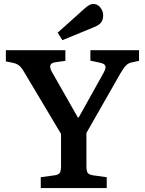

<svg xmlns="http://www.w3.org/2000/svg" viewBox="-20 -955 736 975"><path d="M296.9 -751 272.9 -789.1 411.1 -913.1Q436 -935.1 453.1 -935.1Q475.1 -935.1 489.5 -917Q503.9 -898.9 503.9 -877.9Q503.9 -854 493.2 -840.6Q482.4 -827.1 457 -816.9ZM187 0V-55.2L258.8 -64.9Q278.8 -68.4 284.4 -78.6Q290 -88.9 290 -113.8V-274.9L105 -585Q90.3 -610.8 78.1 -621.3Q65.9 -631.8 44.9 -636.2L9.8 -643.1V-700.2H312V-646L263.2 -639.2Q218.3 -634.3 244.1 -588.9L375 -358.9H379.9L505.9 -585Q519.5 -609.4 514.9 -620.6Q510.3 -631.8 488.8 -636.2L439 -647V-700.2H686V-646L649.9 -638.2Q632.8 -635.3 620.6 -623.3Q608.4 -611.3 591.8 -583L418.9 -279.8V-111.8Q418.9 -87.4 424.8 -77.9Q430.7 -68.4 451.2 -64.9L522 -55.2V0Z"/></svg>

Font: Literata Book SemiBold
Style: Regular
Weight: 600
Designer: Latin by Veronika Burian and Jose Scaglione. Greek by Irene Vlachou. Cyrillic by Vera Evstafieva
Foundry: TypeTogether
Version: Version 2.003;PS 002.003;hotconv 1.0.88;makeotf.lib2.5.64775